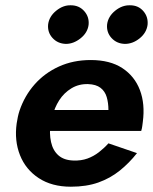

<svg xmlns="http://www.w3.org/2000/svg" viewBox="-20 -697 579 726"><path d="M112 -202H514Q517 -212 518 -220.5Q519 -229 520 -236Q529 -304 509 -356.5Q489 -409 442.5 -439.5Q396 -470 323 -470Q257 -470 203 -445.5Q149 -421 111 -378Q73 -335 54 -279Q50 -267 47.5 -255Q45 -243 43 -230Q34 -165 55.5 -110.5Q77 -56 126.5 -23.5Q176 9 248 9Q307 9 352 -7Q397 -23 433 -52Q469 -81 498 -118L390 -155Q374 -137 354 -121.5Q334 -106 310.5 -97.5Q287 -89 258 -90Q222 -91 201 -109.5Q180 -128 173 -160Q166 -192 171 -230L178 -256Q186 -290 204 -318Q222 -346 250 -363Q278 -380 313 -379Q343 -378 360 -365Q377 -352 383.5 -330Q390 -308 390 -281H124ZM385 -605Q382 -575 401.5 -553.5Q421 -532 452 -531Q482 -531 508 -552Q534 -573 538 -603Q541 -633 522 -655Q503 -677 472 -677Q442 -678 415.5 -656.5Q389 -635 385 -605ZM162 -605Q159 -575 178.5 -553.5Q198 -532 229 -531Q258 -531 284.5 -552Q311 -573 315 -603Q318 -633 298.5 -655Q279 -677 248 -677Q219 -678 192.5 -656.5Q166 -635 162 -605Z"/></svg>

Font: Jost SemiBold
Style: Italic
Weight: 600
Italic angle: -5°
Version: Version 3.710